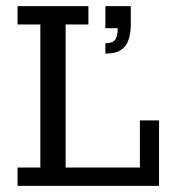

<svg xmlns="http://www.w3.org/2000/svg" viewBox="-20 -603 563 623"><path d="M36.9 0V-59.3H110.9V-523.7H36.9V-583H266.9V-523.7H192.9V-59.3H434V-212.4H496.1V0ZM322 -429V-462.6Q344.5 -462.6 353.3 -473.6Q362 -484.7 362 -511.6H322V-583H404.4V-524.9Q404.4 -494.6 396.8 -473Q389.3 -451.5 371.6 -440.2Q354 -429 322 -429Z"/></svg>

Font: Rokkitt SemiBold
Style: Regular
Weight: 600
Designer: Vernon Adams
Foundry: Vernon Adams
Version: Version 3.103